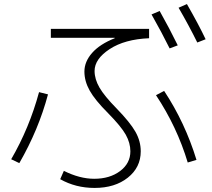

<svg xmlns="http://www.w3.org/2000/svg" viewBox="-20 -869 1040 944"><path d="M230 -727H713V-681Q593 -676 519 -627.5Q445 -579 445 -520Q445 -480 469 -438.5Q493 -397 553 -336Q620 -267 646 -221Q672 -175 672 -125Q672 -46 608.5 4.5Q545 55 445 55Q352 55 276 12L294 -29Q372 10 443 10Q520 10 570.5 -28Q621 -66 621 -125Q621 -166 598.5 -206.5Q576 -247 511 -313Q447 -377 421 -423.5Q395 -470 395 -517Q395 -566 433 -609Q471 -652 544 -681V-683H230ZM725 -798 765 -815Q814 -728 854 -646L814 -631Q776 -708 725 -798ZM858 -831 899 -849Q957 -748 991 -676L950 -660Q908 -745 858 -831ZM747 -401 787 -422Q890 -266 946 -83L903 -70Q850 -246 747 -401ZM216 -405Q170 -232 75 -67L35 -86Q124 -239 172 -416Z"/></svg>

Font: M PLUS 1p Light
Style: Regular
Weight: 300
Version: Version 1.061